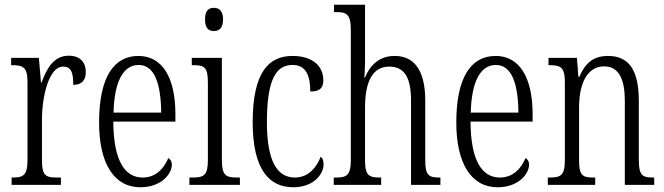

<svg xmlns="http://www.w3.org/2000/svg" viewBox="-20 -780 2803 810"><path d="M29 0H237V-31H221C174 -31 157 -38 157 -103V-275C157 -375 187 -499 246 -499C283 -499 289 -469 289 -422C327 -422 342 -444 342 -476C342 -516 319 -545 270 -545C205 -545 176 -488 155 -431H153L144 -536H27V-505H30C78 -505 96 -497 96 -433V-105C96 -39 78 -31 31 -31H29Z M572 10C662 10 705 -48 705 -85C705 -100 698 -109 690 -113C672 -70 638 -31 582 -31C504 -31 459 -106 458 -267H720V-298C720 -454 664 -544 564 -544C458 -544 398 -451 398 -263C398 -89 462 10 572 10ZM660 -305H459C462 -430 497 -506 565 -506C633 -506 659 -424 660 -305Z M882 -649C904 -649 921 -661 921 -698C921 -735 904 -747 882 -747C860 -747 845 -735 845 -698C845 -661 860 -649 882 -649ZM779 0H992V-31H981C932 -31 916 -40 916 -106V-536H789V-505H797C844 -505 857 -495 857 -430V-104C857 -40 840 -31 792 -31H779Z M1217 10C1305 10 1345 -47 1345 -86C1345 -103 1341 -113 1333 -119C1316 -75 1282 -31 1224 -31C1146 -31 1106 -106 1106 -265C1106 -453 1149 -506 1214 -506C1271 -506 1289 -461 1289 -394C1325 -394 1344 -405 1344 -441C1344 -503 1297 -544 1214 -544C1116 -544 1046 -479 1046 -264C1046 -63 1117 10 1217 10Z M1388 0H1588V-31H1584C1538 -31 1520 -38 1520 -103V-326C1520 -438 1553 -499 1622 -499C1690 -499 1714 -447 1714 -355V0H1838V-31H1834C1789 -31 1774 -40 1774 -104V-356C1774 -484 1727 -544 1645 -544C1576 -544 1539 -500 1520 -453H1517C1518 -465 1520 -492 1520 -515V-760H1389V-729H1401C1440 -729 1460 -720 1460 -657V-105C1460 -39 1442 -31 1396 -31H1388Z M2079 10C2169 10 2212 -48 2212 -85C2212 -100 2205 -109 2197 -113C2179 -70 2145 -31 2089 -31C2011 -31 1966 -106 1965 -267H2227V-298C2227 -454 2171 -544 2071 -544C1965 -544 1905 -451 1905 -263C1905 -89 1969 10 2079 10ZM2167 -305H1966C1969 -430 2004 -506 2072 -506C2140 -506 2166 -424 2167 -305Z M2291 0H2491V-31H2485C2439 -31 2423 -38 2423 -103V-326C2423 -433 2460 -500 2529 -500C2592 -500 2616 -443 2616 -355V0H2740V-31H2736C2691 -31 2675 -39 2675 -105V-355C2675 -486 2632 -544 2545 -544C2485 -544 2450 -516 2424 -456H2420L2414 -536H2294V-505H2299C2345 -505 2363 -497 2363 -433V-105C2363 -39 2345 -31 2298 -31H2291Z"/></svg>

Font: Noto Serif Myanmar ExtraCondensed Light
Style: Regular
Weight: 300
Width: 2
Designer: Ben Mitchell and the Monotype Design Team
Foundry: Monotype Imaging Inc.
Version: Version 2.106